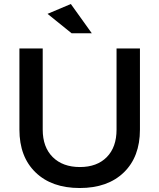

<svg xmlns="http://www.w3.org/2000/svg" viewBox="-20 -945 804 970"><path d="M78.1 -290V-700.2H195.8V-290Q195.8 -201.7 246.3 -151.4Q296.9 -101.1 383.8 -101.1Q469.7 -101.1 519.3 -151.1Q568.8 -201.2 568.8 -290V-700.2H687V-290Q687 -152.8 605.7 -74Q524.4 4.9 382.8 4.9Q241.2 4.9 159.7 -74Q78.1 -152.8 78.1 -290ZM220.2 -875 337.9 -924.8 443.8 -776.9H341.8Z"/></svg>

Font: Trueno
Style: Rg
Weight: 400
Designer: Julieta Ulanovsky
Foundry: Julieta Ulanovsky
Version: Version 3.001b